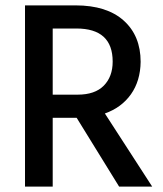

<svg xmlns="http://www.w3.org/2000/svg" viewBox="-20 -694 608 714"><path d="M176 0H73V-674H261Q377 -674 440 -617.5Q503 -561 503 -464Q502 -393 467 -343.5Q432 -294 370 -272L546 0H423L265 -256H176ZM264 -588H176V-342H269Q333 -342 366 -375.5Q399 -409 399 -465Q399 -588 264 -588Z"/></svg>

Font: Hind Colombo Medium
Style: Regular
Weight: 500
Designer: Jyotish Sonowal, Aditi Pimprikar
Foundry: Indian Type Foundry
Version: Version 1.000;PS 1.0;hotconv 1.0.86;makeotf.lib2.5.63406; tt